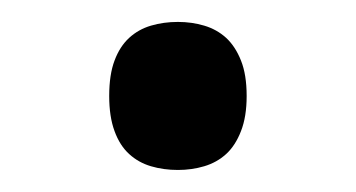

<svg xmlns="http://www.w3.org/2000/svg" viewBox="-20 -149 326 176"><path d="M80.1 -61Q80.1 -80.6 85 -93.5Q89.8 -106.4 98.4 -114.3Q106.9 -122.1 118.4 -125.5Q129.9 -128.9 143.1 -128.9Q155.8 -128.9 167.2 -125.5Q178.7 -122.1 187.3 -114.3Q195.8 -106.4 200.9 -93.5Q206.1 -80.6 206.1 -61Q206.1 -42 200.9 -28.8Q195.8 -15.6 187.3 -7.8Q178.7 0 167.2 3.4Q155.8 6.8 143.1 6.8Q129.9 6.8 118.4 3.4Q106.9 0 98.4 -7.8Q89.8 -15.6 85 -28.8Q80.1 -42 80.1 -61Z"/></svg>

Font: Droid Serif
Style: Regular
Weight: 400
Version: Version 1.00 build 112